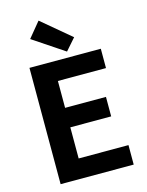

<svg xmlns="http://www.w3.org/2000/svg" viewBox="-144 -1093 903 1180"><g transform="rotate(-15 307.5 -503.0)"><path d="M91 0H556V-124H239V-322H499V-446H239V-617H545V-740H91ZM340 -777 405 -851 220 -1006 141 -910Z"/></g></svg>

Font: Source Han Sans SC Bold
Style: Regular
Weight: 700
Designer: Ryoko NISHIZUKA (kana & ideographs); Paul D. Hunt (Latin, Greek & Cyrillic); Wenlong ZHANG (bopomofo); Sandoll Communica
Foundry: Adobe Systems Incorporated
Version: Version 1.001;PS 1.001;hotconv 1.0.78;makeotf.lib2.5.61930